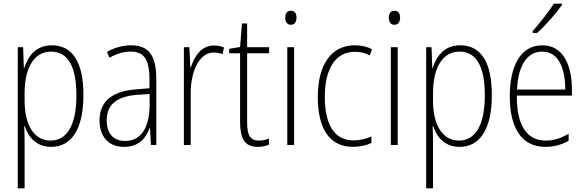

<svg xmlns="http://www.w3.org/2000/svg" viewBox="-20 -877 3161 1038"><path d="M260 -632C174 -632 132 -574 111 -509H109L105 -622H76V141H113V-109C113 -141 112 -172 111 -195H114C132 -138 175 -83 257 -83C364 -83 431 -175 431 -363C431 -543 371 -632 260 -632ZM256 -598C349 -598 393 -515 393 -362C393 -188 335 -117 253 -117C168 -117 113 -196 113 -332V-377C114 -510 164 -598 256 -598Z M688 -632C643 -632 597 -619 558 -596L572 -565C614 -589 652 -598 686 -598C757 -598 788 -559 788 -446V-400L715 -394C589 -384 518 -331 518 -226C518 -147 560 -83 650 -83C732 -83 769 -131 789 -185H791L796 -93H825V-450C825 -579 783 -632 688 -632ZM718 -364 789 -369V-311C788 -194 748 -115 656 -115C593 -115 557 -155 557 -226C557 -312 611 -355 718 -364Z M1136 -631C1067 -631 1030 -570 1012 -513H1009L1004 -622H974V-93H1011V-376C1011 -486 1055 -593 1135 -593C1153 -593 1170 -589 1183 -584L1191 -620C1174 -628 1155 -631 1136 -631Z M1379 -117C1330 -117 1316 -150 1316 -217V-589H1435V-622H1316V-750H1288L1278 -623L1219 -613V-589H1278V-217C1278 -129 1302 -83 1373 -83C1399 -83 1418 -88 1434 -95V-128C1420 -122 1400 -117 1379 -117Z M1553 -819C1530 -819 1522 -802 1522 -781C1522 -760 1532 -743 1552 -743C1573 -743 1583 -759 1583 -782C1583 -802 1575 -819 1553 -819ZM1570 -622H1533V-93H1570Z M1888 -83C1924 -83 1961 -91 1988 -104V-139C1958 -126 1924 -118 1891 -118C1782 -118 1736 -213 1736 -353C1736 -511 1797 -597 1899 -597C1926 -597 1954 -591 1979 -578L1991 -611C1964 -625 1934 -632 1898 -632C1773 -632 1698 -530 1698 -352C1698 -186 1759 -83 1888 -83Z M2113 -819C2090 -819 2082 -802 2082 -781C2082 -760 2092 -743 2112 -743C2133 -743 2143 -759 2143 -782C2143 -802 2135 -819 2113 -819ZM2130 -622H2093V-93H2130Z M2468 -632C2382 -632 2340 -574 2319 -509H2317L2313 -622H2284V141H2321V-109C2321 -141 2320 -172 2319 -195H2322C2340 -138 2383 -83 2465 -83C2572 -83 2639 -175 2639 -363C2639 -543 2579 -632 2468 -632ZM2464 -598C2557 -598 2601 -515 2601 -362C2601 -188 2543 -117 2461 -117C2376 -117 2321 -196 2321 -332V-377C2322 -510 2372 -598 2464 -598Z M3018 -850V-857H2974C2943 -809 2903 -758 2860 -709V-699H2884C2927 -737 2986 -804 3018 -850ZM2912 -632C2794 -632 2736 -520 2736 -356C2736 -191 2796 -83 2928 -83C2977 -83 3017 -95 3054 -116V-154C3010 -128 2974 -117 2930 -117C2826 -117 2773 -203 2774 -360H3072V-393C3072 -521 3027 -632 2912 -632ZM2912 -598C2999 -598 3036 -508 3036 -393H2775C2782 -530 2833 -598 2912 -598Z"/></svg>

Font: Noto Sans Telugu UI Condensed ExtraLight
Style: Regular
Weight: 200
Width: 3
Designer: Jelle Bosma - Monotype Design Team
Foundry: Monotype Imaging Inc.
Version: Version 2.005